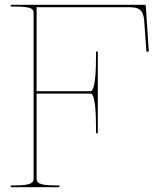

<svg xmlns="http://www.w3.org/2000/svg" viewBox="-20 -780 662 800"><path d="M25 -760V-752.5H45C111 -752.5 120 -742.5 120 -727V-35.5C120 -21 113.5 -7.5 45 -7.5H25V0H227.5V-7.5H207.5C139 -7.5 132.5 -21 132.5 -35.5V-390H357.5C377.5 -390 380 -299 380 -255V-225H387.5V-565H380V-535C380 -494 377.5 -400 357.5 -400H132.5V-750H518.5C562.5 -750 578 -735.5 581 -691.5L590 -564.5L600 -565.5L587.5 -755.5C587.5 -757 586 -760 582.5 -760Z"/></svg>

Font: Znikomit
Style: Regular
Weight: 100
Designer: gluk
Foundry: gluk
Version: Version 0.55